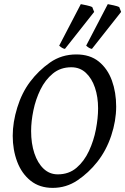

<svg xmlns="http://www.w3.org/2000/svg" viewBox="-20 -893 605 928"><path d="M541.5 -377.9Q541.5 -309.1 517.6 -237.3Q493.7 -165.5 449.7 -109.9Q408.2 -57.6 354.2 -21.2Q300.3 15.1 234.9 15.1Q171.4 15.1 128.2 -19.3Q85 -53.7 63.2 -111.1Q41.5 -168.5 41.5 -236.8Q41.5 -302.2 63.5 -373.3Q85.4 -444.3 125 -497.1Q166 -551.8 221.7 -590.8Q277.3 -629.9 349.1 -629.9Q415 -629.9 457.5 -595.5Q500 -561 520.8 -503.9Q541.5 -446.8 541.5 -377.9ZM454.1 -369.1Q454.1 -424.3 439 -469.2Q423.8 -514.2 395 -541Q366.2 -567.9 324.7 -567.9Q272.5 -567.9 235.6 -537.6Q198.7 -507.3 175.5 -460Q152.3 -412.6 141.4 -359.4Q130.4 -306.2 130.4 -259.8Q130.4 -199.2 146.2 -151.9Q162.1 -104.5 190.9 -77.4Q219.7 -50.3 259.3 -50.3Q312.5 -50.3 349.6 -81.8Q386.7 -113.3 409.9 -163.1Q433.1 -212.9 443.6 -267.8Q454.1 -322.8 454.1 -369.1ZM565.4 -835.4 424.3 -656.7Q417 -657.7 409.9 -662.1Q402.8 -666.5 396.5 -672.4L501 -873Q510.3 -871.6 529.5 -867.2Q548.8 -862.8 556.2 -858.9ZM435.1 -835.4 293.9 -656.7Q286.6 -657.7 279.5 -662.1Q272.5 -666.5 266.1 -672.4L370.6 -873Q379.9 -871.6 399.2 -867.2Q418.5 -862.8 425.8 -858.9Z"/></svg>

Font: Gentium Book Plus
Style: Italic
Weight: 400
Italic angle: -8°
Designer: Victor Gaultney, Annie Olsen, Iska Routamaa, Becca Hirsbrunner
Foundry: SIL International
Version: Version 6.101